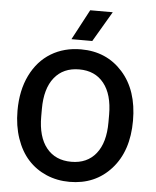

<svg xmlns="http://www.w3.org/2000/svg" viewBox="-60 -949 820 1010"><g transform="rotate(5 350.0 -444.5)"><path d="M345.2 9.8Q278.8 9.8 222.4 -14.4Q166 -38.6 125.7 -83Q85.4 -127.4 62.7 -193.6Q40 -259.8 40 -339.8Q40 -446.8 79.1 -526.6Q118.2 -606.4 187.3 -648.2Q256.3 -689.9 345.2 -689.9Q480 -689.9 564.9 -595.2Q649.9 -500.5 649.9 -339.8Q649.9 -179.2 564.9 -84.7Q480 9.8 345.2 9.8ZM167 -319.8Q167 -212.4 213.9 -154.3Q260.7 -96.2 345.2 -96.2Q428.7 -96.2 475.3 -154.3Q522 -212.4 522 -319.8V-359.9Q522 -467.3 475.3 -525.6Q428.7 -584 345.2 -584Q260.7 -584 213.9 -525.6Q167 -467.3 167 -359.9ZM290 -738.8 375 -898.9H494.1L399.9 -738.8Z"/></g></svg>

Font: TASA Orbiter Text SemiBold
Style: Regular
Weight: 600
Designer: Weizhong Zhang
Version: Version 1.000;Glyphs 3.1.2 (3151)